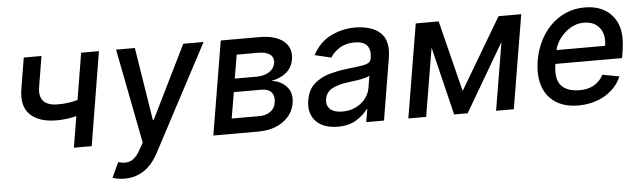

<svg xmlns="http://www.w3.org/2000/svg" viewBox="-48 -731 3723 1114"><g transform="rotate(-5 1813.5 -174.5)"><path d="M86.3 -368.3 115.8 -546.5H219.1L189.6 -368.3Q185 -339.5 189.6 -318.7Q194.2 -297.9 207.4 -284.6Q220.5 -271.3 241.3 -264.9Q262.1 -258.5 289.1 -258.5Q320.3 -258.5 348.7 -262.4Q377.1 -266.3 405.2 -273.8L449.9 -545.5H553.6L463.8 0H360.1L389.9 -181.5Q362.9 -174.7 334 -170.8Q305 -166.9 273.8 -166.9Q172.9 -166.9 121.1 -216.6Q69.2 -266.3 86.3 -368.3Z M608.7 105.8Q630.7 112.2 648.8 112.2Q666.2 112.2 679.7 106.4Q693.2 100.5 704 90.7Q714.8 81 723.7 68Q732.6 55 740.4 40.8L760.3 5L653.4 -545.5H762.8L830.3 -121.1H835.9L1044.7 -545.5H1163L835.9 72.1Q765.6 204.5 639.2 204.5Q615.4 204.5 596.4 200.8Q577.4 197.1 568.2 192.8Z M1172.2 0 1263.1 -545.5H1489Q1581 -545.5 1628.9 -506Q1676.5 -466.6 1665.1 -399.9Q1661.2 -375.7 1650 -356.7Q1638.8 -337.7 1621.8 -323.7Q1604.8 -309.7 1582.7 -300.4Q1560.7 -291.2 1535.2 -286.2Q1588.4 -280.2 1622.5 -244Q1657 -207.4 1646.7 -147Q1635.7 -82 1579.2 -41.2Q1522 0 1432.9 0ZM1286.9 -88.8H1447.8Q1467.7 -88.8 1484.2 -93.8Q1500.7 -98.7 1513.1 -107.8Q1525.6 -116.8 1533.4 -129.8Q1541.2 -142.8 1543.3 -158.7Q1550.1 -197.4 1531.6 -218.9Q1513.1 -240.4 1473.4 -240.4H1312.5ZM1324.9 -318.2H1452.1Q1474.4 -318.2 1493.1 -323.2Q1511.7 -328.1 1525.7 -337.2Q1539.8 -346.2 1548.7 -359.4Q1557.5 -372.5 1560 -388.5Q1562.9 -404.1 1558.2 -416.5Q1553.6 -429 1542.4 -437.7Q1531.2 -446.4 1513.8 -451Q1496.4 -455.6 1474.1 -455.6H1348Z M1738.3 -154.1Q1743.6 -185.4 1755.1 -209Q1766.7 -232.6 1785.2 -248.9Q1823.5 -282.7 1871.8 -296.5Q1897.4 -303.6 1922.8 -308.9Q1948.2 -314.3 1974.8 -317.1Q2012.1 -321.7 2038.5 -324.8Q2065 -327.8 2082.6 -332.2Q2100.1 -336.6 2109.4 -344.5Q2118.6 -352.3 2121.1 -366.5V-369Q2128.6 -415.1 2107.8 -440.9Q2087 -466.6 2035.9 -466.6Q1982.6 -466.6 1946.7 -443.2Q1910.5 -419.7 1893.5 -390.6L1798.3 -413.4Q1837 -487.2 1904.8 -520.2Q1970.9 -552.6 2046.9 -552.6Q2062.9 -552.6 2080.1 -550.8Q2097.3 -549 2114.5 -544.9Q2131.7 -540.8 2148.3 -534.1Q2164.8 -527.3 2179 -517Q2193.5 -506.7 2204.5 -492.5Q2215.6 -478.3 2221.9 -459.3Q2228.3 -440.3 2229.8 -416.2Q2231.2 -392 2226.2 -362.2L2166.2 0H2062.5L2075.3 -74.6H2071Q2050.8 -44.4 2007.1 -16Q1964.1 12.1 1895.6 12.1Q1856.9 12.1 1824.9 1.1Q1793 -9.9 1771.7 -31.1Q1750.4 -52.2 1741.1 -83.3Q1731.9 -114.3 1738.3 -154.1ZM1931.8 -73.2Q1964.8 -73.2 1992.7 -83.5Q2020.6 -93.8 2041.5 -110.8Q2062.5 -127.8 2075.6 -150.2Q2088.8 -172.6 2092.7 -196.7L2104.4 -267Q2098.7 -262.4 2086.8 -258.7Q2074.9 -255 2061.4 -252Q2047.9 -248.9 2035.2 -247.2Q2022.4 -245.4 2014.9 -244.3Q2000 -242.5 1988.8 -240.9Q1977.6 -239.3 1968.8 -237.9Q1945.3 -235.1 1924.7 -229Q1904.1 -223 1885.7 -213.8Q1849.1 -195 1842.3 -152.7Q1839.1 -133.2 1844.3 -118.3Q1849.4 -103.3 1861.3 -93.2Q1873.2 -83.1 1891.3 -78.1Q1909.4 -73.2 1931.8 -73.2Z M2398.8 -545.5H2532.3L2635.7 -131.4L2881 -545.5H3013.1L2922.2 0H2818.9L2884.9 -395.2L2653.4 0H2574.6L2478 -397.4L2411.6 0H2307.9Z M3084.9 -269.2Q3094.5 -326.3 3119.1 -377.8Q3143.8 -429.3 3181.8 -468.2Q3219.8 -507.1 3270.8 -529.8Q3321.7 -552.6 3383.9 -552.6Q3415.1 -552.6 3443.9 -545.8Q3472.7 -539.1 3497.2 -525Q3521.7 -511 3540.8 -489.3Q3560 -467.7 3572.1 -437.5Q3584.5 -407.3 3586.3 -368.3Q3588.1 -329.2 3579.9 -278.4L3573.9 -240.8H3185.4Q3171.5 -152.3 3206.3 -114.3Q3240.8 -76.7 3313.2 -76.7Q3409.1 -76.7 3452.1 -154.5L3549.4 -136.4Q3533 -98.7 3506.4 -71Q3479.8 -43.3 3446.6 -25Q3413.4 -6.7 3375.2 2.1Q3337 11 3297.6 11Q3237.2 11 3192.5 -9.1Q3147.7 -29.1 3120.2 -65.7Q3092.7 -102.3 3083.5 -154.1Q3074.2 -206 3084.9 -269.2ZM3198.9 -320.3H3481.9Q3492.5 -383.2 3462.4 -424Q3432.2 -464.8 3370 -464.8Q3328.5 -464.8 3292.6 -443.5Q3274.5 -432.9 3259.1 -418.9Q3243.6 -404.8 3231.5 -388.8Q3219.5 -372.9 3211.1 -355.5Q3202.8 -338.1 3198.9 -320.3Z"/></g></svg>

Font: Inter P Medium
Style: Italic
Weight: 500
Italic angle: 9.39999°
Designer: Rasmus Andersson
Foundry: rsms
Version: Version 3.018;git-588b23468